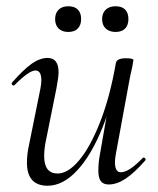

<svg xmlns="http://www.w3.org/2000/svg" viewBox="-20 -580 505 613"><path d="M66 -61Q66 -88 73 -119L109 -297Q112 -314 112 -324Q112 -355 93 -355Q73 -355 27 -309Q25 -307 23 -307Q20 -307 18 -310.5Q16 -314 19 -317Q54 -357 80.5 -376Q107 -395 132 -395Q167 -395 167 -349Q167 -334 160 -297L128 -138Q121 -107 121 -82Q121 -26 164 -26Q197 -26 232.5 -68Q268 -110 299.5 -190Q331 -270 350 -379L363 -378Q343 -262 307.5 -173.5Q272 -85 226.5 -36Q181 13 132 13Q66 13 66 -61ZM294 -35Q294 -61 299 -87L350 -379Q353 -394 382 -394Q406 -394 406 -388L402 -365Q396 -341 391 -312L350 -89Q347 -74 347 -62Q347 -30 366 -30Q392 -30 436 -76Q437 -77 439 -77Q442 -77 444 -73.5Q446 -70 444 -68Q409 -28 381 -9.5Q353 9 327 9Q310 9 302 -1.5Q294 -12 294 -35ZM306 -519Q306 -538 317.5 -549Q329 -560 349 -560Q369 -560 379.5 -549.5Q390 -539 390 -519Q390 -500 379.5 -489Q369 -478 349 -478Q329 -478 317.5 -489Q306 -500 306 -519ZM156 -519Q156 -538 167 -549Q178 -560 198 -560Q218 -560 228.5 -549.5Q239 -539 239 -519Q239 -500 228.5 -489Q218 -478 198 -478Q178 -478 167 -489Q156 -500 156 -519Z"/></svg>

Font: Cormorant Infant
Style: Italic
Weight: 400
Italic angle: -10°
Designer: Christian Thalmann (Catharsis Fonts)
Foundry: Catharsis Fonts
Version: Version 4.000